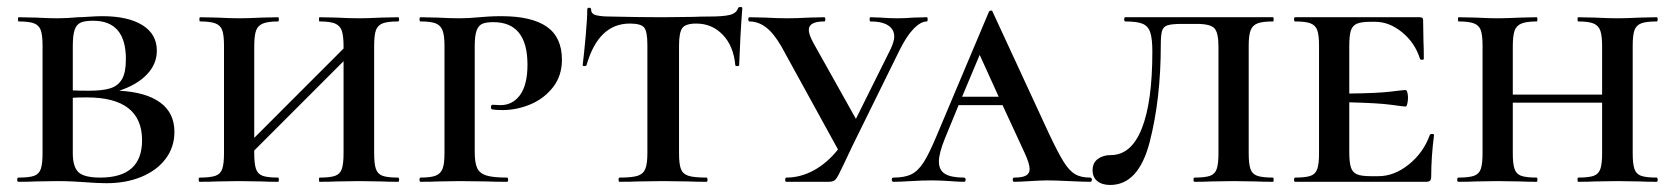

<svg xmlns="http://www.w3.org/2000/svg" viewBox="-20 -517 4763 546"><path d="M476 -142Q476 -99 451.5 -66Q427 -33 383 -14.5Q339 4 283 4Q256 4 220 1Q206 0 186 -1Q166 -2 142 -2L81 -1Q63 0 32 0Q29 0 29 -6Q29 -12 32 -12Q63 -12 77 -17Q91 -22 96 -36.5Q101 -51 101 -81V-387Q101 -417 96 -431Q91 -445 77 -450.5Q63 -456 33 -456Q31 -456 31 -462Q31 -468 33 -468L81 -467Q121 -465 142 -465Q171 -465 202 -468Q212 -468 233.5 -469.5Q255 -471 271 -471Q344 -471 385 -445.5Q426 -420 426 -373Q426 -335 398 -305.5Q370 -276 319 -259Q395 -255 435.5 -225.5Q476 -196 476 -142ZM187 -385V-260Q204 -259 233 -259Q272 -259 294 -266Q316 -273 327 -292Q338 -311 338 -349Q338 -458 245 -458Q221 -458 209 -452.5Q197 -447 192 -431.5Q187 -416 187 -385ZM384 -118Q384 -240 227 -240Q200 -240 187 -239V-81Q187 -43 203 -27.5Q219 -12 265 -12Q384 -12 384 -118Z M1112 0Q1082 0 1065 -1L1001 -2L936 -1Q919 0 889 0Q887 0 887 -6Q887 -12 889 -12Q919 -12 933 -17Q947 -22 952 -36.5Q957 -51 957 -81V-343L703 -89V-81Q703 -51 708 -36.5Q713 -22 727 -17Q741 -12 771 -12Q773 -12 773 -6Q773 0 771 0Q741 0 725 -1L659 -2L597 -1Q579 0 548 0Q545 0 545 -6Q545 -12 548 -12Q578 -12 592.5 -17Q607 -22 612 -36.5Q617 -51 617 -81V-387Q617 -417 612 -431Q607 -445 592.5 -450.5Q578 -456 549 -456Q547 -456 547 -462Q547 -468 549 -468L597 -467Q637 -465 659 -465Q684 -465 726 -467L771 -468Q773 -468 773 -462Q773 -456 771 -456Q742 -456 727.5 -450Q713 -444 708 -429.5Q703 -415 703 -385V-125L957 -379V-385Q957 -415 952 -429.5Q947 -444 933 -450Q919 -456 889 -456Q887 -456 887 -462Q887 -468 889 -468L936 -467Q976 -465 1001 -465Q1025 -465 1065 -467L1112 -468Q1115 -468 1115 -462Q1115 -456 1112 -456Q1082 -456 1068 -450.5Q1054 -445 1049 -431Q1044 -417 1044 -387V-81Q1044 -51 1049 -36.5Q1054 -22 1068 -17Q1082 -12 1112 -12Q1115 -12 1115 -6Q1115 0 1112 0Z M1422 -12Q1425 -12 1425 -6Q1425 0 1422 0Q1385 0 1365 -1L1287 -2L1225 -1Q1207 0 1176 0Q1173 0 1173 -6Q1173 -12 1176 -12Q1205 -12 1219 -17.5Q1233 -23 1238.5 -37Q1244 -51 1244 -81V-387Q1244 -416 1238.5 -430.5Q1233 -445 1219 -450.5Q1205 -456 1176 -456Q1173 -456 1173 -462Q1173 -468 1176 -468L1223 -467Q1263 -465 1286 -465Q1313 -465 1343 -468Q1354 -469 1369.5 -470Q1385 -471 1406 -471Q1492 -471 1535 -441Q1578 -411 1578 -347Q1578 -302 1553 -269.5Q1528 -237 1489 -220.5Q1450 -204 1409 -204Q1389 -204 1379 -206Q1376 -208 1376 -212Q1376 -220 1383 -219L1403 -218Q1438 -218 1459 -247Q1480 -276 1480 -333Q1480 -454 1383 -454Q1363 -454 1352 -449.5Q1341 -445 1335.5 -430.5Q1330 -416 1330 -385V-85Q1330 -54 1337 -39Q1344 -24 1363 -18Q1382 -12 1422 -12Z M1648 -332Q1647 -329 1642 -329Q1637 -329 1637 -332Q1641 -364 1645.5 -414Q1650 -464 1650 -490Q1650 -495 1655.5 -495Q1661 -495 1661 -490Q1661 -477 1676 -473.5Q1691 -470 1714 -470Q1800 -468 1865 -468L1952 -469Q1969 -470 1998 -470Q2036 -470 2055 -474.5Q2074 -479 2079 -494Q2080 -497 2085.5 -497Q2091 -497 2091 -494Q2088 -457 2085.5 -410.5Q2083 -364 2082 -332Q2082 -329 2076.5 -329Q2071 -329 2071 -332Q2066 -386 2035.5 -418Q2005 -450 1960 -450Q1930 -450 1920.5 -437.5Q1911 -425 1911 -387V-81Q1911 -50 1916.5 -36Q1922 -22 1938 -17Q1954 -12 1989 -12Q1992 -12 1992 -6Q1992 0 1989 0Q1957 0 1938 -1L1865 -2L1794 -1Q1775 0 1742 0Q1739 0 1739 -6Q1739 -12 1742 -12Q1777 -12 1793 -17Q1809 -22 1815 -36.5Q1821 -51 1821 -81V-389Q1821 -427 1812 -438.5Q1803 -450 1771 -450Q1682 -450 1648 -332Z M2616 -456Q2598 -456 2577.5 -434.5Q2557 -413 2537 -372L2404 -102Q2381 -53 2378 -47Q2363 -15 2357 -7.5Q2351 0 2337 0H2216Q2213 0 2213 -6Q2213 -12 2216 -12Q2257 -12 2295 -33Q2333 -54 2363 -92L2202 -385Q2180 -423 2158 -439.5Q2136 -456 2111 -456Q2108 -456 2108 -462Q2108 -468 2111 -468L2155 -467Q2193 -465 2219 -465Q2244 -465 2282 -467L2324 -468Q2327 -468 2327 -462Q2327 -456 2324 -456Q2280 -456 2280 -432Q2280 -419 2293 -395L2414 -179L2513 -378Q2523 -400 2523 -413Q2523 -433 2506 -444.5Q2489 -456 2455 -456Q2453 -456 2453 -462Q2453 -468 2455 -468L2484 -467Q2508 -465 2533 -465Q2552 -465 2578 -467L2616 -468Q2618 -468 2618 -462Q2618 -456 2616 -456Z M3080 0Q3062 0 3020 -2Q2978 -4 2958 -4Q2942 -4 2910 -2Q2878 0 2864 0Q2860 0 2860 -6Q2860 -12 2864 -12Q2888 -12 2898 -18Q2908 -24 2908 -36Q2908 -52 2893 -84L2831 -218H2706L2667 -123Q2650 -81 2650 -58Q2650 -33 2667.5 -22.5Q2685 -12 2721 -12Q2726 -12 2726 -6Q2726 0 2721 0Q2707 0 2681 -2Q2653 -4 2629 -4Q2604 -4 2570 -2Q2540 0 2521 0Q2516 0 2516 -6Q2516 -12 2521 -12Q2552 -12 2571 -21Q2590 -30 2606 -54.5Q2622 -79 2644 -132L2792 -483Q2794 -487 2798 -487Q2802 -487 2803 -483L2963 -137Q2989 -82 3005 -56.5Q3021 -31 3037.5 -21.5Q3054 -12 3080 -12Q3085 -12 3085 -6Q3085 0 3080 0ZM2820 -242 2766 -361 2716 -242Z M3341 -449Q3312 -449 3300 -445Q3288 -441 3284.5 -429Q3281 -417 3281 -389Q3281 -236 3249.5 -113.5Q3218 9 3137 9Q3114 9 3100.5 -2Q3087 -13 3087 -33Q3087 -54 3102 -65Q3117 -76 3139 -76Q3197 -76 3227 -151.5Q3257 -227 3257 -370Q3257 -407 3251 -425Q3245 -443 3229 -449.5Q3213 -456 3180 -456Q3177 -456 3177 -462Q3177 -468 3180 -468H3600Q3602 -468 3602 -462Q3602 -456 3600 -456Q3570 -456 3556 -450.5Q3542 -445 3536.5 -431Q3531 -417 3531 -387V-81Q3531 -51 3536 -36.5Q3541 -22 3555.5 -17Q3570 -12 3600 -12Q3602 -12 3602 -6Q3602 0 3600 0Q3569 0 3552 -1L3488 -2L3424 -1Q3407 0 3377 0Q3374 0 3374 -6Q3374 -12 3377 -12Q3407 -12 3421 -17Q3435 -22 3440 -36.5Q3445 -51 3445 -81V-385Q3445 -424 3433.5 -436.5Q3422 -449 3384 -449Z M4058 -133Q4050 -71 4050 -15Q4050 -7 4047 -3.5Q4044 0 4035 0H3663Q3660 0 3660 -6Q3660 -12 3663 -12Q3693 -12 3707 -17Q3721 -22 3726 -36.5Q3731 -51 3731 -81V-387Q3731 -417 3726 -431Q3721 -445 3707 -450.5Q3693 -456 3663 -456Q3660 -456 3660 -462Q3660 -468 3663 -468H4018Q4027 -468 4027 -460L4028 -398Q4029 -379 4029 -350Q4029 -347 4024 -347Q4019 -347 4018 -350Q4004 -395 3967.5 -425Q3931 -455 3891 -455H3877Q3851 -455 3838.5 -449.5Q3826 -444 3821.5 -430Q3817 -416 3817 -386V-251Q3899 -252 3935 -256.5Q3971 -261 3977 -261Q3980 -261 3982 -254.5Q3984 -248 3984 -239Q3984 -230 3982 -222Q3980 -214 3977 -214Q3972 -214 3936 -219Q3900 -224 3817 -226V-85Q3817 -56 3821.5 -41.5Q3826 -27 3838.5 -21.5Q3851 -16 3877 -16H3900Q3945 -16 3986.5 -49.5Q4028 -83 4046 -133Q4047 -136 4052.5 -136Q4058 -136 4058 -133Z M4691 0Q4661 0 4644 -1L4580 -2L4515 -1Q4498 0 4468 0Q4466 0 4466 -6Q4466 -12 4468 -12Q4498 -12 4512 -17Q4526 -22 4531 -36.5Q4536 -51 4536 -81V-225H4282V-81Q4282 -51 4287 -36.5Q4292 -22 4306 -17Q4320 -12 4350 -12Q4352 -12 4352 -6Q4352 0 4350 0Q4320 0 4304 -1L4238 -2L4176 -1Q4158 0 4127 0Q4124 0 4124 -6Q4124 -12 4127 -12Q4157 -12 4171.5 -17Q4186 -22 4191 -36.5Q4196 -51 4196 -81V-387Q4196 -417 4191 -431Q4186 -445 4171.5 -450.5Q4157 -456 4128 -456Q4126 -456 4126 -462Q4126 -468 4128 -468L4176 -467Q4216 -465 4238 -465Q4263 -465 4305 -467L4350 -468Q4352 -468 4352 -462Q4352 -456 4350 -456Q4321 -456 4306.5 -450Q4292 -444 4287 -429.5Q4282 -415 4282 -385V-248H4536V-385Q4536 -415 4531 -429.5Q4526 -444 4512 -450Q4498 -456 4468 -456Q4466 -456 4466 -462Q4466 -468 4468 -468L4515 -467Q4555 -465 4580 -465Q4604 -465 4644 -467L4691 -468Q4694 -468 4694 -462Q4694 -456 4691 -456Q4661 -456 4647 -450.5Q4633 -445 4628 -431Q4623 -417 4623 -387V-81Q4623 -51 4628 -36.5Q4633 -22 4647 -17Q4661 -12 4691 -12Q4694 -12 4694 -6Q4694 0 4691 0Z"/></svg>

Font: Cormorant SC SemiBold
Style: Regular
Weight: 600
Designer: Christian Thalmann (Catharsis Fonts)
Version: Version 3.000